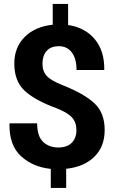

<svg xmlns="http://www.w3.org/2000/svg" viewBox="-20 -844 581 969"><path d="M365.7 -187Q365.7 -226.6 343 -251.5Q320.3 -276.4 265.1 -297.9Q156.7 -337.4 104.5 -386Q52.2 -434.6 52.2 -522.9Q52.2 -605 104.7 -657.5Q157.2 -710 246.1 -719.2V-824.2H323.7V-717.8Q409.2 -705.1 458.3 -646.2Q507.3 -587.4 506.3 -493.2L504.9 -490.7H366.2Q366.2 -548.3 342.3 -579.6Q318.4 -610.8 277.8 -610.8Q235.8 -610.8 215.1 -586.7Q194.3 -562.5 194.3 -522.5Q194.3 -484.4 216.1 -460.7Q237.8 -437 295.9 -414.1Q403.8 -371.6 456.1 -323.2Q508.3 -274.9 508.3 -188Q508.3 -103.5 455.8 -52.5Q403.3 -1.5 314 7.8V104.5H236.3V8.3Q145 -1 85.4 -56.4Q25.9 -111.8 27.8 -219.2L28.8 -221.7H167.5Q167.5 -156.2 197.8 -127.9Q228 -99.6 273.9 -99.6Q318.4 -99.6 342 -123.3Q365.7 -147 365.7 -187Z"/></svg>

Font: Roboto Avanza Slab
Style: Bold
Weight: 700
Designer: Google
Version: Version 1.100263; 2013; ttfautohint (v0.94.20-1c74) -l 8 -r 